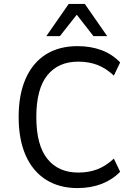

<svg xmlns="http://www.w3.org/2000/svg" viewBox="-20 -949 695 978"><path d="M374 9Q282 9 214.5 -33.5Q147 -76 111 -157Q75 -238 75 -353Q75 -468 111 -549Q147 -630 214 -672Q281 -714 375 -714Q442 -714 497 -693.5Q552 -673 592 -631L560 -564Q519 -602 475.5 -618.5Q432 -635 378 -635Q277 -635 221 -565.5Q165 -496 165 -353Q165 -210 221 -140Q277 -70 379 -70Q432 -70 475.5 -86.5Q519 -103 560 -141L592 -74Q552 -33 497 -12Q442 9 374 9ZM216 -765 330 -929H412L526 -765H456L371 -874L285 -765Z"/></svg>

Font: Nunito Sans 7pt SemiCondensed
Style: Regular
Weight: 400
Width: 4
Designer: Vernon Adams
Foundry: Vernon Adams
Version: Version 3.101;gftools[0.9.27]